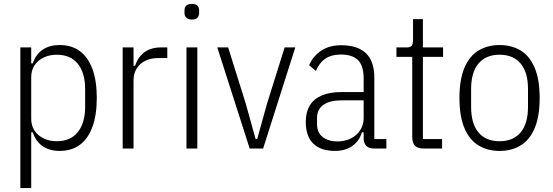

<svg xmlns="http://www.w3.org/2000/svg" viewBox="-20 -752 2798 972"><path d="M83 200V-512H138V-431H146Q161 -477 196 -500.5Q231 -524 281 -524Q343 -524 384.5 -493Q426 -462 448 -402.5Q470 -343 470 -256Q470 -170 448 -110Q426 -50 384.5 -19Q343 12 281 12Q231 12 196 -12Q161 -36 146 -82H138V200ZM267 -37Q337 -37 374 -83.5Q411 -130 411 -211V-301Q411 -383 374 -429Q337 -475 267 -475Q231 -475 201.5 -461Q172 -447 155 -421.5Q138 -396 138 -361V-151Q138 -116 155 -90.5Q172 -65 201.5 -51Q231 -37 267 -37Z M656 0H601V-512H656V-419H664Q673 -448 691 -469Q709 -490 735 -501Q761 -512 795 -512H827V-458H781Q744 -458 716 -444.5Q688 -431 672 -405.5Q656 -380 656 -345Z M951 -653Q932 -653 923 -662.5Q914 -672 914 -686V-700Q914 -715 923 -723.5Q932 -732 951 -732Q971 -732 979.5 -723.5Q988 -715 988 -700V-686Q988 -672 979.5 -662.5Q971 -653 951 -653ZM924 0V-512H979V0Z M1312 0H1244L1080 -512H1135L1224 -228L1274 -48H1282L1332 -228L1421 -512H1475Z M1936 0H1875Q1857 0 1845 -6Q1833 -12 1827 -24Q1821 -36 1821 -54V-92L1831 -82H1812Q1799 -38 1763.5 -13Q1728 12 1676 12Q1604 12 1566 -25Q1528 -62 1528 -135Q1528 -184 1548 -217.5Q1568 -251 1608.5 -268.5Q1649 -286 1709 -286H1821V-354Q1821 -419 1792.5 -447.5Q1764 -476 1705 -476Q1659 -476 1628.5 -456Q1598 -436 1579 -393L1545 -422Q1564 -467 1605.5 -495Q1647 -523 1707 -523Q1790 -523 1832.5 -482.5Q1875 -442 1875 -360V-48H1936ZM1821 -244H1708Q1649 -244 1617 -221Q1585 -198 1585 -155V-123Q1585 -80 1614 -58Q1643 -36 1688 -36Q1726 -36 1756 -51Q1786 -66 1803.5 -93Q1821 -120 1821 -154Z M2218 0H2125Q2095 0 2081 -14Q2067 -28 2067 -58V-464H1987V-512H2040Q2059 -512 2065 -521.5Q2071 -531 2071 -550V-655H2121V-512H2223V-464H2121V-48H2218Z M2509 12Q2449 12 2403 -15.5Q2357 -43 2331.5 -102.5Q2306 -162 2306 -256Q2306 -350 2331.5 -409.5Q2357 -469 2403 -496.5Q2449 -524 2509 -524Q2570 -524 2615.5 -496.5Q2661 -469 2686.5 -409.5Q2712 -350 2712 -256Q2712 -162 2686.5 -102.5Q2661 -43 2615.5 -15.5Q2570 12 2509 12ZM2509 -37Q2578 -37 2615.5 -81.5Q2653 -126 2653 -211V-301Q2653 -386 2615.5 -430.5Q2578 -475 2509 -475Q2440 -475 2402.5 -430.5Q2365 -386 2365 -301V-211Q2365 -126 2402.5 -81.5Q2440 -37 2509 -37Z"/></svg>

Font: IBM Plex Sans Condensed Light
Style: Regular
Weight: 300
Width: 3
Designer: Mike Abbink, Paul van der Laan, Pieter van Rosmalen
Foundry: Bold Monday
Version: Version 3.201